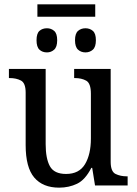

<svg xmlns="http://www.w3.org/2000/svg" viewBox="-20 -853 629 883"><path d="M152 -776V-833H418V-776ZM196 -612Q175 -612 161.5 -624.5Q148 -637 148 -668Q148 -699 161.5 -711Q175 -723 196 -723Q215 -723 229 -711Q243 -699 243 -668Q243 -637 229 -624.5Q215 -612 196 -612ZM373 -612Q353 -612 339 -624.5Q325 -637 325 -668Q325 -699 339 -711Q353 -723 373 -723Q393 -723 407 -711Q421 -699 421 -668Q421 -637 407 -624.5Q393 -612 373 -612ZM252 10Q177 10 137.5 -36.5Q98 -83 98 -186V-427Q98 -471 76.5 -482.5Q55 -494 24 -494H21V-536H190V-190Q190 -124 209.5 -88.5Q229 -53 284 -53Q344 -53 371 -98Q398 -143 398 -216V-422Q398 -470 376.5 -482Q355 -494 324 -494H321V-536H489V-109Q489 -64 511.5 -53Q534 -42 564 -42H567V0H417L404 -81H400Q372 -26 334.5 -8Q297 10 252 10Z"/></svg>

Font: Noto Serif SemiCondensed
Style: Regular
Weight: 400
Width: 4
Designer: Monotype Design Team
Foundry: Monotype Imaging Inc.
Version: Version 2.013